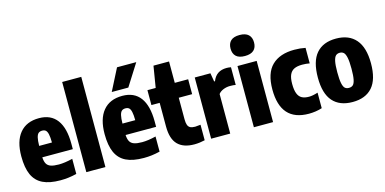

<svg xmlns="http://www.w3.org/2000/svg" viewBox="-76 -1230 3331 1662"><g transform="rotate(-15 1589.5 -399.0)"><path d="M470.5 -222.5H197Q199 -185 211 -164.2Q223 -143.5 249 -134.5Q275 -125.5 320.5 -125.5Q372.5 -125.5 444 -143V-7.5Q404.5 2 370.2 6.2Q336 10.5 299 10.5Q201 10.5 140.8 -19Q80.5 -48.5 52 -111.5Q23.5 -174.5 23.5 -277Q23.5 -412.5 83.5 -485Q143.5 -557.5 256 -557.5Q362 -557.5 416.2 -484.8Q470.5 -412 470.5 -271.5ZM196.5 -325H311Q310.5 -373.5 304.5 -399.8Q298.5 -426 286.8 -436Q275 -446 255 -446Q235 -446 222.5 -436Q210 -426 203.5 -399.5Q197 -373 196.5 -325Z M532 0V-808H703V0Z M1217 -222.5H943.5Q945.5 -185 957.5 -164.2Q969.5 -143.5 995.5 -134.5Q1021.5 -125.5 1067 -125.5Q1119 -125.5 1190.5 -143V-7.5Q1151 2 1116.8 6.2Q1082.5 10.5 1045.5 10.5Q947.5 10.5 887.2 -19Q827 -48.5 798.5 -111.5Q770 -174.5 770 -277Q770 -412.5 830 -485Q890 -557.5 1002.5 -557.5Q1108.5 -557.5 1162.8 -484.8Q1217 -412 1217 -271.5ZM943 -325H1057.5Q1057 -373.5 1051 -399.8Q1045 -426 1033.2 -436Q1021.5 -446 1001.5 -446Q981.5 -446 969 -436Q956.5 -426 950 -399.5Q943.5 -373 943 -325ZM924 -613 1023.5 -808H1196L1072.5 -613Z M1593 -140.5V-1.5Q1572.5 3.5 1547.2 6.8Q1522 10 1498.5 10Q1401 10 1350.8 -41Q1300.5 -92 1300.5 -203V-415H1226.5V-548.5H1300.5L1332 -740H1471.5V-548.5H1591.5V-415H1471.5V-222.5Q1471.5 -189 1478.5 -170.5Q1485.5 -152 1501 -144Q1516.5 -136 1544.5 -136Q1558 -136 1593 -140.5Z M1650.5 -548.5H1791L1804 -472H1811.5Q1844 -557 1937.5 -557Q1955.5 -557 1976.5 -553V-394.5Q1958 -398.5 1926 -398.5Q1893.5 -398.5 1864.8 -386.5Q1836 -374.5 1821.5 -354.5V0H1650.5Z M2033.5 0V-548.5H2205.5V0ZM2014.5 -709.5Q2014.5 -754.5 2040.5 -779Q2066.5 -803.5 2119.5 -803.5Q2172.5 -803.5 2198.8 -779Q2225 -754.5 2225 -709.5Q2225 -664 2198.8 -639.8Q2172.5 -615.5 2119.5 -615.5Q2066.5 -615.5 2040.5 -639.8Q2014.5 -664 2014.5 -709.5Z M2272.5 -273.5Q2272.5 -420 2343.2 -488.8Q2414 -557.5 2544 -557.5Q2597.5 -557.5 2643.5 -548V-409Q2611.5 -415 2577 -415Q2532 -415 2504.5 -401.5Q2477 -388 2463.8 -357.8Q2450.5 -327.5 2450.5 -276.5Q2450.5 -222 2462.8 -190.2Q2475 -158.5 2499.8 -145Q2524.5 -131.5 2563.5 -131.5Q2597 -131.5 2643.5 -146.5V-7.5Q2616.5 1.5 2585.5 6Q2554.5 10.5 2525 10.5Q2272.5 10.5 2272.5 -273.5Z M2679.5 -271Q2679.5 -416.5 2740.5 -487Q2801.5 -557.5 2917.5 -557.5Q3033 -557.5 3094.5 -486Q3156 -414.5 3156 -272.5Q3156 -129 3094.8 -59.2Q3033.5 10.5 2917.5 10.5Q2801.5 10.5 2740.5 -58.8Q2679.5 -128 2679.5 -271ZM2981 -270.5Q2981 -335 2973.8 -370Q2966.5 -405 2952.8 -417.8Q2939 -430.5 2917.5 -430.5Q2896 -430.5 2882.2 -417.8Q2868.5 -405 2861.2 -370.8Q2854 -336.5 2854 -273Q2854 -208.5 2861 -174.5Q2868 -140.5 2881.5 -128.2Q2895 -116 2917.5 -116Q2940 -116 2953.5 -128.2Q2967 -140.5 2974 -174Q2981 -207.5 2981 -270.5Z"/></g></svg>

Font: Encode Sans Condensed ExtraBold
Style: Regular
Weight: 800
Width: 3
Designer: Multiple Designers
Foundry: Impallari Type
Version: Version 2.000